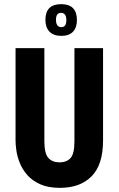

<svg xmlns="http://www.w3.org/2000/svg" viewBox="-20 -892 572 926"><path d="M269 14Q212 14 173.5 -3.5Q135 -21 111.5 -48Q88 -75 75.5 -106Q63 -137 59 -166Q55 -195 55 -214V-660H194V-211Q194 -152 213 -130.5Q232 -109 267 -109Q302 -109 320.5 -130Q339 -151 339 -211V-660H477V-214Q477 -98 422 -42Q367 14 269 14ZM276 -719Q238 -719 218.5 -739.5Q199 -760 199 -796Q199 -872 275 -872Q351 -872 351 -795Q351 -759 332 -739Q313 -719 276 -719ZM276 -761Q300 -761 300 -795Q300 -830 274 -830Q250 -830 250 -797Q250 -761 276 -761Z"/></svg>

Font: Bricolage Grotesque 12pt Condensed Bricolage Grotesque 10pt Condensed Regular
Style: Bold
Weight: 700
Width: 3
Designer: Mathieu Triay
Foundry: Atelier Triay
Version: Version 1.001; ttfautohint (v1.8.4.7-5d5b);gftools[0.9.33.de